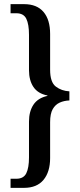

<svg xmlns="http://www.w3.org/2000/svg" viewBox="-20 -780 387 927"><path d="M31 127V83H59Q94 83 107 56.5Q120 30 120 -20V-193Q120 -242 141.5 -274.5Q163 -307 209 -317V-319Q163 -328 141.5 -360Q120 -392 120 -441V-612Q120 -663 107 -689.5Q94 -716 59 -716H31V-760H96Q158 -760 190 -722.5Q222 -685 222 -616V-443Q222 -383 249.5 -362Q277 -341 315 -339V-295Q289 -294 268 -284.5Q247 -275 234.5 -253Q222 -231 222 -190V-17Q222 50 190 88.5Q158 127 96 127Z"/></svg>

Font: Noto Serif Thai ExtraCondensed Medium
Style: Regular
Weight: 500
Width: 2
Designer: Monotype Design Team
Foundry: Monotype Imaging Inc.
Version: Version 2.002; ttfautohint (v1.8.4.7-5d5b)